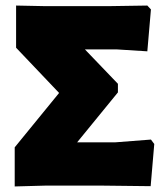

<svg xmlns="http://www.w3.org/2000/svg" viewBox="-20 -669 603 692"><path d="M511 -649 524 -635 511 -484 400 -491H286L405 -367V-336L258 -156H395L524 -166L536 -150L523 2L350 0H143L33 3V-138L193 -334L38 -497V-649L136 -647H381Z"/></svg>

Font: Alegreya Sans SC Black
Style: Regular
Weight: 900
Designer: Juan Pablo del Peral
Foundry: Huerta Tipografica
Version: Version 2.007